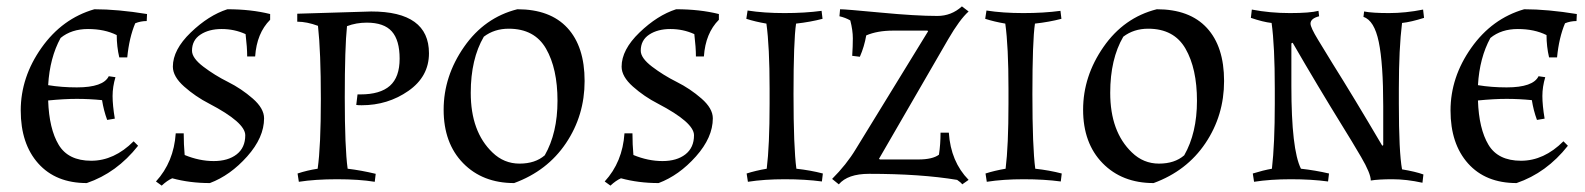

<svg xmlns="http://www.w3.org/2000/svg" viewBox="-20 -562 4971 602"><path d="M399 -119 413 -105Q346 -20 252 12Q155 12 100 -49.5Q45 -111 45 -215.5Q45 -320 110 -412Q175 -504 276 -533Q349 -533 441 -518L440 -496Q421 -496 404 -489Q385 -444 379 -382H354Q346 -416 346 -452Q308 -471 256 -471Q204 -471 170 -443Q136 -381 131 -295Q173 -288 221 -288Q304 -288 321 -323L342 -320Q333 -290 333 -261Q333 -232 340 -190L316 -186Q305 -216 300 -248Q260 -252 220.5 -252Q181 -252 131 -247Q134 -158 164 -108Q194 -58 266 -58Q338 -58 399 -119Z M749 -138Q749 -178 636 -237Q593 -259 557.5 -290.5Q522 -322 522 -353Q522 -406 578 -460Q634 -514 693 -533Q767 -533 827 -518V-500Q785 -458 780 -385H755Q755 -413 750 -455Q715 -471 675 -471Q635 -471 608.5 -453.5Q582 -436 582 -403Q582 -380 617.5 -353Q653 -326 695 -305Q737 -284 772.5 -253Q808 -222 808 -191Q808 -131 755 -71.5Q702 -12 638 12Q575 12 520 -3Q504 4 487 20L469 7Q525 -54 531 -144H556Q556 -109 559 -76Q605 -57 650 -57Q695 -57 722 -78Q749 -99 749 -138Z M912 -519 1144 -526Q1325 -526 1325 -395Q1325 -322 1260.5 -277Q1196 -232 1114 -232Q1102 -232 1097 -233L1101 -266H1110Q1172 -266 1202.5 -293Q1233 -320 1233 -378Q1233 -436 1208.5 -463.5Q1184 -491 1130 -491Q1097 -491 1068 -480Q1061 -414 1061 -256Q1061 -98 1070 -33Q1112 -28 1158 -17L1155 8Q1106 0 1037 0Q968 0 917 8L913 -18Q943 -28 976 -33Q986 -103 986 -251.5Q986 -400 977 -481Q942 -494 912 -494Z M1602 -533Q1705 -533 1759 -474.5Q1813 -416 1813 -308Q1813 -200 1754.5 -113Q1696 -26 1592 12Q1493 12 1432 -50.5Q1371 -113 1371 -218Q1371 -323 1435 -415Q1499 -507 1602 -533ZM1575 -472Q1530 -472 1497 -447Q1456 -377 1456 -271Q1456 -149 1524 -84Q1560 -49 1609 -49Q1658 -49 1688 -75Q1728 -145 1728 -246Q1728 -347 1692 -409.5Q1656 -472 1575 -472Z M2156 -138Q2156 -178 2043 -237Q2000 -259 1964.5 -290.5Q1929 -322 1929 -353Q1929 -406 1985 -460Q2041 -514 2100 -533Q2174 -533 2234 -518V-500Q2192 -458 2187 -385H2162Q2162 -413 2157 -455Q2122 -471 2082 -471Q2042 -471 2015.5 -453.5Q1989 -436 1989 -403Q1989 -380 2024.5 -353Q2060 -326 2102 -305Q2144 -284 2179.5 -253Q2215 -222 2215 -191Q2215 -131 2162 -71.5Q2109 -12 2045 12Q1982 12 1927 -3Q1911 4 1894 20L1876 7Q1932 -54 1938 -144H1963Q1963 -109 1966 -76Q2012 -57 2057 -57Q2102 -57 2129 -78Q2156 -99 2156 -138Z M2476 -488Q2468 -434 2468 -267Q2468 -100 2477 -33Q2522 -28 2560 -18L2557 7Q2505 0 2440.5 0Q2376 0 2325 8L2321 -18Q2349 -27 2384 -33Q2393 -105 2393 -237V-284Q2393 -416 2383 -488Q2348 -494 2320 -503L2324 -529Q2375 -521 2439.5 -521Q2504 -521 2556 -528L2559 -503Q2521 -493 2476 -488Z M2919 -512Q2963 -512 2996 -542L3017 -526Q2989 -501 2953 -439L2736 -64L2739 -62H2859Q2904 -62 2924 -77Q2929 -110 2929 -146H2955Q2961 -55 3017 2L2997 16Q2993 10 2981 2Q2867 -17 2705 -17Q2638 -17 2610 16L2589 -1Q2634 -46 2663 -94L2890 -464L2888 -466H2780Q2731 -466 2696 -451Q2690 -416 2676 -384L2652 -387Q2654 -417 2654 -442Q2654 -467 2646 -498Q2630 -507 2612 -511L2614 -533Q2631 -533 2741.5 -522.5Q2852 -512 2919 -512Z M3225 -488Q3217 -434 3217 -267Q3217 -100 3226 -33Q3271 -28 3309 -18L3306 7Q3254 0 3189.5 0Q3125 0 3074 8L3070 -18Q3098 -27 3133 -33Q3142 -105 3142 -237V-284Q3142 -416 3132 -488Q3097 -494 3069 -503L3073 -529Q3124 -521 3188.5 -521Q3253 -521 3305 -528L3308 -503Q3270 -493 3225 -488Z M3607 -533Q3710 -533 3764 -474.5Q3818 -416 3818 -308Q3818 -200 3759.5 -113Q3701 -26 3597 12Q3498 12 3437 -50.5Q3376 -113 3376 -218Q3376 -323 3440 -415Q3504 -507 3607 -533ZM3580 -472Q3535 -472 3502 -447Q3461 -377 3461 -271Q3461 -149 3529 -84Q3565 -49 3614 -49Q3663 -49 3693 -75Q3733 -145 3733 -246Q3733 -347 3697 -409.5Q3661 -472 3580 -472Z M4144 7Q4092 0 4027.5 0Q3963 0 3912 8L3908 -18Q3940 -28 3968 -33Q3977 -111 3977 -237V-284Q3977 -418 3967 -490Q3940 -493 3902 -506L3905 -532Q3962 -521 4024.5 -521Q4087 -521 4114 -528L4116 -511Q4089 -504 4089 -488Q4089 -476 4112.5 -437.5Q4136 -399 4158 -363Q4224 -258 4314 -105L4317 -107V-229Q4317 -363 4303 -430.5Q4289 -498 4255 -509L4257 -526Q4283 -521 4335 -521Q4387 -521 4442 -532L4445 -506Q4404 -493 4376 -490Q4366 -410 4366 -284V-237Q4366 -85 4376 -31Q4418 -24 4443 -15L4440 11Q4390 0 4346 0Q4302 0 4278 4Q4278 -18 4247.5 -70Q4217 -122 4192 -162Q4111 -293 4033 -428L4029 -426V-292Q4029 -93 4059 -33Q4104 -28 4147 -18Z M4882 -119 4896 -105Q4829 -20 4735 12Q4638 12 4583 -49.5Q4528 -111 4528 -215.5Q4528 -320 4593 -412Q4658 -504 4759 -533Q4832 -533 4924 -518L4923 -496Q4904 -496 4887 -489Q4868 -444 4862 -382H4837Q4829 -416 4829 -452Q4791 -471 4739 -471Q4687 -471 4653 -443Q4619 -381 4614 -295Q4656 -288 4704 -288Q4787 -288 4804 -323L4825 -320Q4816 -290 4816 -261Q4816 -232 4823 -190L4799 -186Q4788 -216 4783 -248Q4743 -252 4703.5 -252Q4664 -252 4614 -247Q4617 -158 4647 -108Q4677 -58 4749 -58Q4821 -58 4882 -119Z"/></svg>

Font: Almendra SC
Style: Regular
Weight: 400
Designer: Ana Sanfelippo
Foundry: Ana Sanfelippo
Version: Version 1.002